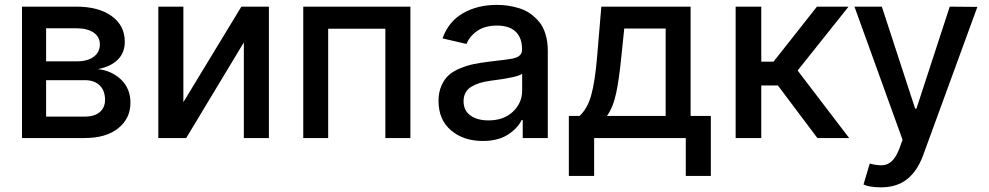

<svg xmlns="http://www.w3.org/2000/svg" viewBox="-20 -573 4105 797"><path d="M71.3 0V-545.4H297.4Q389.6 -545.4 443.8 -506.1Q498 -466.8 498 -399.9Q498 -353.5 468.3 -324.7Q438.5 -295.9 386.2 -286.1Q443.8 -279.8 482.7 -242.4Q521.5 -205.1 521.5 -147Q521.5 -81.1 470.7 -40.5Q419.9 0 332 0ZM171.4 -88.9H332Q371.6 -88.9 393.8 -107.4Q416 -126 416 -158.7Q416 -196.8 393.8 -218.5Q371.6 -240.2 332 -240.2H171.4ZM171.4 -318.4H298.8Q343.3 -318.4 368.9 -337.2Q394.5 -356 394.5 -388.7Q394.5 -419.9 368.7 -437.7Q342.8 -455.6 297.4 -455.6H171.4Z M741.2 -148.9 981.9 -545.4H1096.2V0H992.2V-397L752.9 0H637.2V-545.4H741.2Z M1238.8 0V-545.4H1683.6V0H1579.6V-453.6H1342.3V0Z M1984.4 12.2Q1903.8 12.2 1852.1 -32Q1800.3 -76.2 1800.3 -154.3Q1800.3 -189.9 1812.5 -217.5Q1824.7 -245.1 1843.5 -261.7Q1862.3 -278.3 1891.6 -290Q1920.9 -301.8 1947.3 -307.1Q1973.6 -312.5 2009.3 -316.9Q2095.2 -326.7 2109.4 -330.1Q2140.6 -337.4 2145.5 -356Q2147 -360.4 2147 -366.7V-369.1Q2147 -416 2120.6 -441.4Q2094.2 -466.8 2043.5 -466.8Q1993.7 -466.8 1961.7 -445.1Q1929.7 -423.3 1916.5 -390.6L1816.9 -413.6Q1842.3 -484.4 1902.6 -518.6Q1962.9 -552.7 2042 -552.7Q2065.4 -552.7 2087.9 -549.6Q2110.4 -546.4 2135.3 -538.8Q2160.2 -531.2 2180.7 -516.8Q2201.2 -502.4 2218 -482.4Q2234.9 -462.4 2244.4 -431.4Q2253.9 -400.4 2253.9 -362.3V0H2149.9V-74.7H2145.5Q2127.9 -39.1 2087.2 -13.4Q2046.4 12.2 1984.4 12.2ZM2007.8 -73.2Q2071.3 -73.2 2109.4 -109.6Q2147.5 -146 2147.5 -196.8V-267.1Q2132.8 -252.4 2016.1 -237.8Q1991.2 -234.4 1972.4 -228.8Q1953.6 -223.1 1937.5 -213.6Q1921.4 -204.1 1912.8 -188.7Q1904.3 -173.3 1904.3 -152.8Q1904.3 -114.3 1932.6 -93.8Q1960.9 -73.2 2007.8 -73.2Z M2341.3 157.2V-91.8H2385.7Q2418.5 -121.6 2434.3 -178.2Q2450.2 -234.9 2459 -341.8L2476.1 -545.4H2846.7V-91.8H2930.7V157.2H2826.7V0H2446.3V157.2ZM2499.5 -91.8H2743.2V-454.6H2571.3L2559.6 -341.8Q2550.3 -245.1 2537.6 -186Q2524.9 -127 2499.5 -91.8Z M3033.7 0V-545.4H3140.1V-316.9H3190.9L3371.1 -545.4H3502.4L3291 -280.3L3504.9 0H3373L3209 -218.3H3140.1V0Z M3637.2 204.6Q3589.8 204.6 3564.5 192.9L3590.3 106Q3619.6 113.8 3642.1 113Q3664.6 112.3 3682.4 95.5Q3700.2 78.6 3713.4 43.5L3726.6 7.3L3526.9 -545.4H3640.6L3778.8 -122.1H3784.2L3922.4 -545.4L4037.1 -544.4L3811.5 72.8Q3787.1 138.2 3744.6 171.4Q3702.1 204.6 3637.2 204.6Z"/></svg>

Font: Karasuma Gothic
Style: Regular
Weight: 500
Designer: Rasmus Andersson / Ryoko Nishizuka
Foundry: Genbu
Version: Version 1.00